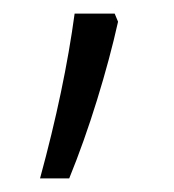

<svg xmlns="http://www.w3.org/2000/svg" viewBox="-20 -133 257 283"><path d="M154 -101Q142 -47 123 14.5Q104 76 82 130H39Q75 -2 90 -113H149Z"/></svg>

Font: Noto Sans Lao UI SemCond Light
Style: Regular
Weight: 300
Width: 4
Designer: Monotype Design Team
Foundry: Monotype Imaging Inc.
Version: Version 2.000; ttfautohint (v1.8.4.7-5d5b)